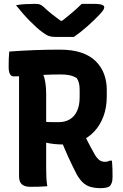

<svg xmlns="http://www.w3.org/2000/svg" viewBox="-20 -968 640 998"><path d="M364 -776Q352 -776 333.5 -776Q315 -776 297 -776Q279 -776 268 -776Q249 -776 235 -780.5Q221 -785 200 -801Q186 -811 169.5 -826Q153 -841 134.5 -859.5Q116 -878 98 -899Q80 -920 63 -941Q85 -945 111.5 -946.5Q138 -948 163 -948Q181 -948 190 -943.5Q199 -939 208 -931Q225 -914 250.5 -894Q276 -874 319 -843L265 -860Q282 -860 298.5 -860Q315 -860 332 -860L278 -841Q323 -875 353.5 -901Q384 -927 405 -948H465Q486 -948 498.5 -946Q511 -944 516.5 -940Q522 -936 522 -930Q522 -925 517.5 -917Q513 -909 499 -894Q486 -880 469.5 -864Q453 -848 435 -832Q417 -816 398.5 -801.5Q380 -787 364 -776ZM402 -303Q419 -266 435.5 -233.5Q452 -201 472 -166Q484 -145 496.5 -136Q509 -127 525 -127Q534 -127 539 -128.5Q544 -130 550 -133H562Q564 -110 564.5 -91Q565 -72 565 -49Q565 -29 560.5 -17Q556 -5 549 1Q540 6 528 8Q516 10 503 10Q474 10 451 3.5Q428 -3 410.5 -19.5Q393 -36 378 -63Q354 -110 333.5 -155Q313 -200 295 -247ZM28 -700Q93 -705 160 -707.5Q227 -710 292 -710Q357 -710 403.5 -694Q450 -678 479 -648.5Q508 -619 521.5 -581.5Q535 -544 535 -502V-467Q535 -409 517.5 -362.5Q500 -316 469 -283.5Q438 -251 397 -234Q356 -217 309 -217Q284 -217 261 -219.5Q238 -222 217 -227L193 -224V-337Q214 -334 234.5 -333.5Q255 -333 283 -333Q318 -333 342.5 -347.5Q367 -362 380.5 -391Q394 -420 394 -463V-502Q394 -521 390.5 -535.5Q387 -550 379 -562Q363 -572 343.5 -576.5Q324 -581 296 -581Q247 -581 201.5 -578.5Q156 -576 118 -573.5Q80 -571 51 -571Q38 -571 31.5 -583.5Q25 -596 25 -619Q25 -642 25.5 -661Q26 -680 28 -700ZM226 0Q203 2 182.5 2.5Q162 3 137 3Q108 3 93.5 -10Q79 -23 79 -52Q79 -125 79 -194.5Q79 -264 79 -333.5Q79 -403 79 -473Q79 -543 79 -615H215L203 -586Q212 -564 216 -537.5Q220 -511 220 -480Q220 -416 220 -353.5Q220 -291 220 -227Q220 -163 220 -96Q220 -70 221 -46Q222 -22 226 0Z"/></svg>

Font: Rec Mono Semicasual
Style: Bold
Weight: 700
Version: Version 1.085; ttfautohint (v1.8.4.7-5d5b)